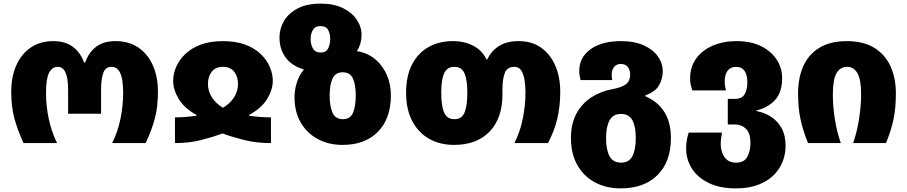

<svg xmlns="http://www.w3.org/2000/svg" viewBox="-20 -790 5008 1060"><path d="M110 0Q76 -74 59 -138Q42 -202 42 -284Q42 -365 69.5 -428Q97 -491 149 -527Q201 -563 274 -563Q341 -563 383 -531Q425 -499 444 -445H450Q470 -501 511 -532Q552 -563 617 -563Q692 -563 744.5 -527Q797 -491 824.5 -428Q852 -365 852 -284Q852 -202 835.5 -138Q819 -74 784 0H599Q631 -63 645.5 -136Q660 -209 660 -279Q660 -315 655 -347.5Q650 -380 636 -400.5Q622 -421 595 -421Q563 -421 550.5 -388.5Q538 -356 538 -296V-162H356V-296Q356 -421 299 -421Q268 -421 251 -388.5Q234 -356 234 -276Q234 -206 249 -134.5Q264 -63 295 0Z M946 0V-142Q972 -142 999.5 -144Q1027 -146 1065 -151V-155Q997 -193 966.5 -244Q936 -295 936 -344Q936 -382 952.5 -420.5Q969 -459 1002.5 -491.5Q1036 -524 1088 -543.5Q1140 -563 1211 -563Q1282 -563 1334 -543.5Q1386 -524 1419.5 -491.5Q1453 -459 1469.5 -420.5Q1486 -382 1486 -344Q1486 -295 1455 -244Q1424 -193 1355 -155V-151Q1393 -146 1421 -144Q1449 -142 1476 -142V0Q1396 0 1330 -16.5Q1264 -33 1209 -53Q1154 -33 1089 -16.5Q1024 0 946 0ZM1211 -195Q1250 -218 1272 -252.5Q1294 -287 1294 -326Q1294 -367 1273 -394Q1252 -421 1211 -421Q1170 -421 1149 -394Q1128 -367 1128 -326Q1128 -287 1150 -252.5Q1172 -218 1211 -195Z M1871 10Q1794 10 1734 -22.5Q1674 -55 1640 -114Q1606 -173 1606 -253Q1606 -294 1619 -335Q1632 -376 1656 -403V-407Q1590 -427 1556.5 -473Q1523 -519 1523 -584Q1523 -632 1548 -674.5Q1573 -717 1623.5 -743.5Q1674 -770 1750 -770Q1823 -770 1873 -745.5Q1923 -721 1949.5 -681.5Q1976 -642 1976 -597Q1976 -548 1952 -511V-507Q1962 -506 1973 -503Q2021 -491 2058 -457.5Q2095 -424 2116.5 -374Q2138 -324 2138 -263Q2138 -136 2067 -63Q1996 10 1871 10ZM1750 -500Q1780 -500 1791.5 -522.5Q1803 -545 1803 -575Q1803 -604 1791.5 -625Q1780 -646 1749 -646Q1720 -646 1707.5 -625Q1695 -604 1695 -575Q1695 -545 1707.5 -522.5Q1720 -500 1750 -500ZM1873 -132Q1914 -132 1929 -167.5Q1944 -203 1944 -263Q1944 -322 1928.5 -356.5Q1913 -391 1872 -391Q1832 -391 1816 -356.5Q1800 -322 1800 -263Q1800 -203 1816 -167.5Q1832 -132 1873 -132Z M2487 10Q2409 10 2349.5 -23.5Q2290 -57 2256 -121.5Q2222 -186 2222 -278Q2222 -370 2254.5 -433.5Q2287 -497 2345.5 -530Q2404 -563 2481 -563Q2545 -563 2594.5 -536.5Q2644 -510 2665 -462H2670Q2693 -510 2736 -536.5Q2779 -563 2843 -563Q2916 -563 2967 -527Q3018 -491 3045.5 -428Q3073 -365 3073 -284Q3073 -202 3056.5 -133.5Q3040 -65 3005 0H2820Q2852 -63 2866.5 -136Q2881 -209 2881 -279Q2881 -315 2876 -347.5Q2871 -380 2858 -400.5Q2845 -421 2820 -421Q2781 -421 2767.5 -388.5Q2754 -356 2754 -296V-270Q2754 -137 2683 -63.5Q2612 10 2487 10ZM2489 -132Q2530 -132 2545 -169.5Q2560 -207 2560 -278Q2560 -349 2544.5 -385Q2529 -421 2488 -421Q2448 -421 2432 -385Q2416 -349 2416 -278Q2416 -207 2431.5 -169.5Q2447 -132 2489 -132Z M3407 250Q3327 250 3265 217Q3203 184 3167.5 121.5Q3132 59 3132 -28Q3132 -106 3162 -162Q3192 -218 3244 -252Q3296 -286 3362 -298Q3415 -308 3437 -326Q3459 -344 3459 -378Q3459 -403 3446 -420Q3433 -437 3408 -437Q3384 -437 3370.5 -420.5Q3357 -404 3357 -377Q3357 -363 3360 -348H3185Q3178 -375 3178 -398Q3178 -474 3240.5 -518.5Q3303 -563 3408 -563Q3483 -563 3534.5 -539.5Q3586 -516 3612.5 -478Q3639 -440 3639 -396Q3639 -356 3619 -320Q3599 -284 3542 -263V-259Q3684 -198 3684 -28Q3684 103 3610 176.5Q3536 250 3407 250ZM3409 108Q3453 108 3471.5 72Q3490 36 3490 -28Q3490 -91 3471.5 -126Q3453 -161 3408 -161Q3365 -161 3345.5 -126Q3326 -91 3326 -28Q3326 36 3345 72Q3364 108 3409 108Z M4042 250Q3954 250 3892.5 220Q3831 190 3799.5 140Q3768 90 3768 30Q3768 4 3772 -17.5Q3776 -39 3782 -58H3966Q3963 -42 3961 -26Q3959 -10 3959 5Q3959 30 3967.5 54Q3976 78 3994.5 93Q4013 108 4043 108Q4089 108 4106 75.5Q4123 43 4123 0Q4123 -56 4098 -79.5Q4073 -103 4036 -103H3998V-244H4036Q4077 -244 4091.5 -270.5Q4106 -297 4106 -335Q4106 -376 4090.5 -398.5Q4075 -421 4044 -421Q4013 -421 3997 -399.5Q3981 -378 3981 -342Q3981 -326 3982.5 -315.5Q3984 -305 3988 -291H3802Q3797 -307 3793.5 -321Q3790 -335 3790 -357Q3790 -421 3823.5 -467Q3857 -513 3915 -538Q3973 -563 4046 -563Q4125 -563 4181 -535.5Q4237 -508 4267.5 -461.5Q4298 -415 4298 -359Q4298 -281 4259.5 -238.5Q4221 -196 4156 -180V-177Q4200 -169 4236.5 -145.5Q4273 -122 4295 -82.5Q4317 -43 4317 13Q4317 81 4284.5 135Q4252 189 4190.5 219.5Q4129 250 4042 250Z M4441 0Q4414 -66 4400 -129Q4386 -192 4386 -274Q4386 -360 4415 -425Q4444 -490 4504 -526.5Q4564 -563 4656 -563Q4746 -563 4806 -526.5Q4866 -490 4896 -425Q4926 -360 4926 -274Q4926 -192 4912.5 -129Q4899 -66 4871 0H4690Q4712 -63 4723 -135Q4734 -207 4734 -269Q4734 -350 4714 -385.5Q4694 -421 4656 -421Q4619 -421 4598.5 -386.5Q4578 -352 4578 -266Q4578 -203 4589 -133Q4600 -63 4622 0Z"/></svg>

Font: Noto Sans Georgian Black
Style: Regular
Weight: 900
Designer: Monotype Design Team, Akaki Razmadze
Foundry: Google LLC
Version: Version 2.005; ttfautohint (v1.8.4.7-5d5b)